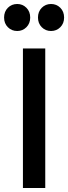

<svg xmlns="http://www.w3.org/2000/svg" viewBox="-24 -943 341 963"><path d="M91 0V-700H203V0ZM62.5 -787.5Q34.5 -787.5 15.5 -806.5Q-3.5 -825.5 -3.5 -855Q-3.5 -885 15.5 -904Q34.5 -923 62.5 -923Q89.5 -923 108.5 -904Q127.5 -885 127.5 -855Q127.5 -825.5 108.5 -806.5Q89.5 -787.5 62.5 -787.5ZM232 -787.5Q204.5 -787.5 185.5 -806.5Q166.5 -825.5 166.5 -855Q166.5 -885 185.5 -904Q204.5 -923 232 -923Q259.5 -923 278.5 -904Q297.5 -885 297.5 -855Q297.5 -825.5 278.5 -806.5Q259.5 -787.5 232 -787.5Z"/></svg>

Font: Geologica Thin Cursive
Style: Regular
Weight: 400
Version: Version 1.010;gftools[0.9.28]